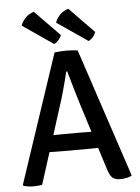

<svg xmlns="http://www.w3.org/2000/svg" viewBox="-60 -951 732 1004"><g transform="rotate(-5 306.0 -448.5)"><path d="M245.5 -683Q258 -685 276 -686Q294 -687 307.5 -687Q319.5 -687 337.8 -686Q356 -685 367 -682.5L591.5 -6.5Q580 0.5 563.2 3.8Q546.5 7 529.5 7Q504 7 490.2 -4.5Q476.5 -16 466 -49L356 -397Q342 -441 328 -489.8Q314 -538.5 303 -578H297.5Q292.5 -555.5 285.5 -529Q278.5 -502.5 271.5 -477.5Q264.5 -452.5 259 -434L120.5 1Q111 3 99 4Q87 5 74.5 5Q61 5 47.2 3Q33.5 1 23 -2L20 -7.5ZM232 -165Q227.5 -165 213.2 -165.2Q199 -165.5 184.5 -165.8Q170 -166 165.5 -166H116L149 -252.5H192.5Q197 -252.5 209.8 -252.8Q222.5 -253 235 -253.2Q247.5 -253.5 252 -253.5H352Q357 -253.5 369.5 -253.2Q382 -253 395.2 -252.8Q408.5 -252.5 413 -252.5H457.5L486 -166H437Q432.5 -166 417.8 -165.8Q403 -165.5 388.5 -165.2Q374 -165 369.5 -165ZM156 -904 286 -771Q282 -757.5 271.2 -745.2Q260.5 -733 247.5 -727L86.5 -837.5Q94.5 -860 112.5 -878.5Q130.5 -897 156 -904ZM337 -904 466.5 -771Q462.5 -758 451.8 -745.5Q441 -733 428 -727L267 -837.5Q275 -860 293 -878.5Q311 -897 337 -904Z"/></g></svg>

Font: Signika Light
Style: Regular
Weight: 400
Version: Version 2.003;gftools[0.9.32]